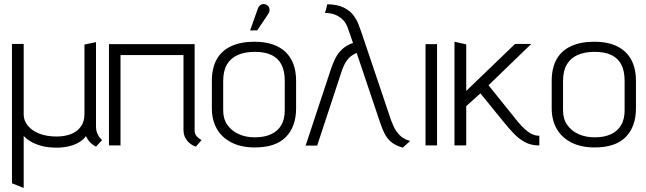

<svg xmlns="http://www.w3.org/2000/svg" viewBox="-20 -718 3191 948"><path d="M454 -95V-510L397 -498V-154Q397 -117 378.5 -92Q360 -67 329 -55.5Q298 -44 260 -44Q210 -44 173.5 -58.5Q137 -73 117 -98Q97 -123 97 -152V-501H39V187L97 210V-46Q97 -47 105.5 -38.5Q114 -30 133 -18.5Q152 -7 183.5 2Q215 11 262 11Q291 11 319.5 4.5Q348 -2 370.5 -15.5Q393 -29 404 -46Q414 -26 424.5 -15.5Q435 -5 442.5 -0.5Q450 4 454 6L484 -26Q482 -28 474.5 -36Q467 -44 460.5 -59Q454 -74 454 -95Z M941 -72V-500H518V0H575V-446H886V-78Q886 -53 895.5 -36.5Q905 -20 917 -10.5Q929 -1 938 2.5Q947 6 947 6L975 -26Q961 -34 951 -45.5Q941 -57 941 -72Z M1442 -183V-319Q1442 -412 1389 -462Q1336 -512 1236 -512Q1170 -512 1122.5 -490.5Q1075 -469 1050.5 -426Q1026 -383 1026 -318V-183Q1026 -127 1049.5 -84Q1073 -41 1121 -15.5Q1169 10 1238 10Q1341 10 1391.5 -41.5Q1442 -93 1442 -183ZM1386 -319V-173Q1386 -130 1369 -100.5Q1352 -71 1319 -55.5Q1286 -40 1238 -40Q1193 -40 1158 -56Q1123 -72 1102.5 -101.5Q1082 -131 1082 -173V-318Q1082 -368 1100.5 -399.5Q1119 -431 1154 -446.5Q1189 -462 1238 -462Q1288 -462 1320.5 -446.5Q1353 -431 1369.5 -399.5Q1386 -368 1386 -319ZM1303 -647Q1309 -655 1310.5 -664Q1312 -673 1308.5 -681Q1305 -689 1296 -694Q1287 -699 1278.5 -698Q1270 -697 1263 -691Q1256 -685 1253 -675L1215 -568H1250Z M1911 -124 1765 -557Q1759 -573 1750.5 -596.5Q1742 -620 1725 -642.5Q1708 -665 1677.5 -680.5Q1647 -696 1596 -697L1585 -654Q1615 -654 1638 -644Q1661 -634 1676 -617Q1691 -600 1698 -578L1723 -506Q1691 -495 1669.5 -475Q1648 -455 1635 -428.5Q1622 -402 1612 -371L1489 1H1546L1665 -360Q1676 -394 1688 -412.5Q1700 -431 1713.5 -441Q1727 -451 1741 -457L1857 -112Q1869 -76 1882.5 -52Q1896 -28 1916.5 -13Q1937 2 1969 11L2005 -22Q1972 -31 1953 -51Q1934 -71 1924.5 -92Q1915 -113 1911 -124Z M2081 0H2138V-500H2081Z M2536 -118 2392 -297 2603 -501H2523L2282 -269V-499L2224 -512V0H2282V-194L2352 -257L2470 -112Q2491 -86 2515.5 -60Q2540 -34 2570.5 -17Q2601 0 2640 0H2643V-48H2638Q2624 -48 2607.5 -55.5Q2591 -63 2573 -79Q2555 -95 2536 -118Z M3120 -183V-319Q3120 -412 3067 -462Q3014 -512 2914 -512Q2848 -512 2800.5 -490.5Q2753 -469 2728.5 -426Q2704 -383 2704 -318V-183Q2704 -127 2727.5 -84Q2751 -41 2799 -15.5Q2847 10 2916 10Q3019 10 3069.5 -41.5Q3120 -93 3120 -183ZM3064 -319V-173Q3064 -130 3047 -100.5Q3030 -71 2997 -55.5Q2964 -40 2916 -40Q2871 -40 2836 -56Q2801 -72 2780.5 -101.5Q2760 -131 2760 -173V-318Q2760 -368 2778.5 -399.5Q2797 -431 2832 -446.5Q2867 -462 2916 -462Q2966 -462 2998.5 -446.5Q3031 -431 3047.5 -399.5Q3064 -368 3064 -319Z"/></svg>

Font: AdventPro_ExpandedRegular
Style: ExpandedRegular
Weight: 400
Width: 7
Designer: VivaRado, Andreas Kalpakidis
Foundry: VivaRado, Andreas Kalpakidis
Version: Version 3.000